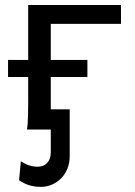

<svg xmlns="http://www.w3.org/2000/svg" viewBox="-20 -518 540 768"><path d="M12.2 -210H92.8V-148.9C92.8 -81.5 92.8 -27.3 87.9 0H183.1V92.8C183.1 129.4 159.7 148.9 131.8 148.9C104.5 148.9 84.5 140.6 63.5 127L56.2 202.6C82 221.2 110.4 229.5 144 229.5C202.6 229.5 258.8 182.1 258.8 107.4V-80.6H183.1V-210H329.6V-278.3H183.1V-422.4H463.9V-498H92.8V-278.3H12.2Z"/></svg>

Font: Andika
Style: Regular
Weight: 400
Designer: Victor Gaultney, Annie Olsen, Julie Remington, Don Collingsworth, Eric Hays
Foundry: SIL International
Version: Version 1.000